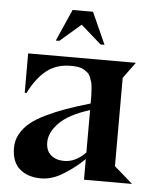

<svg xmlns="http://www.w3.org/2000/svg" viewBox="-51 -725 636 778"><g transform="rotate(5 267.0 -335.5)"><path d="M318.8 -110.8V-283.2Q233.9 -256.8 195.6 -217.8Q157.2 -178.7 157.2 -138.2Q157.2 -104 178 -86.4Q198.7 -68.8 231.9 -68.8Q278.3 -68.8 318.8 -110.8ZM514.2 0H318.8V-84Q280.8 -46.9 234.9 -18.6Q189 9.8 145 9.8Q90.3 9.8 57.6 -18.6Q24.9 -46.9 24.9 -105Q24.9 -134.8 39.3 -160.6Q53.7 -186.5 77.9 -206.5Q102.1 -226.6 141.1 -245.4Q180.2 -264.2 221.2 -278.8Q262.2 -293.5 318.8 -310.1Q318.8 -330.6 318.6 -342.3Q318.4 -354 317.1 -370.4Q315.9 -386.7 313.5 -395.8Q311 -404.8 306.6 -416Q302.2 -427.2 295.4 -433.1Q288.6 -439 279.1 -444.8Q269.5 -450.7 256.1 -452.9Q242.7 -455.1 226.1 -455.1Q166.5 -455.1 126.5 -422.9Q86.4 -390.6 56.2 -330.1H48.8V-490.2H486.8L439 -424.8V-64.9H439.9ZM169.9 -551.8H155.8L212.9 -681.2H295.9L354 -551.8H337.9L254.9 -625Z"/></g></svg>

Font: Bluu Next
Style: Bold
Weight: 700
Designer: Jean-Baptiste Morizot, Igor Stepanchenko (Cyrillic)
Foundry: Igor Stepanchenko
Version: Version 1.005